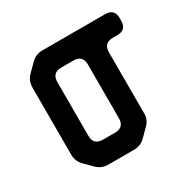

<svg xmlns="http://www.w3.org/2000/svg" viewBox="-119 -598 712 719"><g transform="rotate(-30 237.0 -238.0)"><path d="M103 -11Q123 9 152 9H263Q292 9 312 -11L344 -43Q366 -65 364 -93V-354Q364 -394 404 -394H423Q463 -394 463 -434V-445Q463 -485 423 -485H152Q123 -485 103 -465L70 -432Q50 -412 50 -383V-93Q50 -64 70 -44ZM141 -122V-354Q141 -394 181 -394H233Q273 -394 273 -354V-122Q273 -82 233 -82H181Q141 -82 141 -122Z"/></g></svg>

Font: WDXL Lubrifont TC
Style: Regular
Weight: 400
Designer: [WDXL Lubrifont] Copyright 2020-2022 (c) NightFurySL2001, Skr-ZERO; [ZCOOL QingKe HuangYou] Copyright 2018-2022 (c) The 
Version: Version 2.001;hotconv 1.1.1;makeotfexe 2.6.0